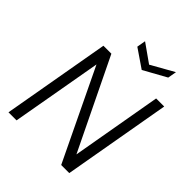

<svg xmlns="http://www.w3.org/2000/svg" viewBox="-246 -1038 1177 1177"><g transform="rotate(45 342.0 -450.0)"><path d="M34 0 157 -700H226L511 -112L614 -700H684L561 0H491L208 -589L104 0ZM586 -900 576 -843 428 -761 308 -843 318 -900 437 -816Z"/></g></svg>

Font: DM Sans 18pt Light
Style: Italic
Weight: 300
Italic angle: -10°
Designer: Colophon Foundry, Jonny Pinhorn
Foundry: Colophon Foundry
Version: Version 4.004;gftools[0.9.30]